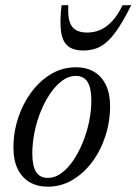

<svg xmlns="http://www.w3.org/2000/svg" viewBox="-20 -692 514 722"><path d="M265.5 -439Q305.5 -439 334.2 -421.8Q363 -404.5 378.5 -372Q394 -339.5 394 -293Q394 -234.5 376.2 -180Q358.5 -125.5 326.5 -82.8Q294.5 -40 252 -15Q209.5 10 159.5 10Q120 10 91 -7.2Q62 -24.5 46.2 -57.2Q30.5 -90 30.5 -136Q30.5 -195 48.5 -249.2Q66.5 -303.5 98.5 -346.2Q130.5 -389 173 -414Q215.5 -439 265.5 -439ZM160.5 -23Q186 -23 210 -40.2Q234 -57.5 254.5 -87.2Q275 -117 290.5 -154.5Q306 -192 314.8 -233.2Q323.5 -274.5 323.5 -314Q323.5 -361.5 309.2 -384Q295 -406.5 264.5 -406.5Q238.5 -406.5 214.5 -389Q190.5 -371.5 170 -342Q149.5 -312.5 134 -274.8Q118.5 -237 110 -195.8Q101.5 -154.5 101.5 -115Q101.5 -68.5 115.5 -45.8Q129.5 -23 160.5 -23ZM307.5 -569.5Q333.5 -569.5 356.8 -579.5Q380 -589.5 401.5 -612.2Q423 -635 441 -672.5H473.5Q441.5 -608 414.2 -570.8Q387 -533.5 358.8 -517.8Q330.5 -502 293.5 -502Q257.5 -502 236.8 -517.8Q216 -533.5 210 -570.5Q204 -607.5 211.5 -672.5H237Q234.5 -633.5 241.8 -610.8Q249 -588 265.8 -578.8Q282.5 -569.5 307.5 -569.5Z"/></svg>

Font: Newsreader 20pt
Style: Italic
Weight: 400
Italic angle: -17°
Version: Version 1.003